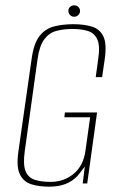

<svg xmlns="http://www.w3.org/2000/svg" viewBox="-20 -690 446 722"><path d="M165 12Q127 12 98 3Q69 -6 55 -34Q41 -62 49 -119L99 -469Q107 -527 128.5 -554.5Q150 -582 183 -590.5Q216 -599 256 -599Q296 -599 325.5 -590Q355 -581 368.5 -553.5Q382 -526 374 -469L364 -400H340L349 -466Q357 -517 346 -541.5Q335 -566 310.5 -573.5Q286 -581 252 -581Q218 -581 191 -573.5Q164 -566 146 -541.5Q128 -517 121 -466L73 -121Q66 -70 76.5 -45.5Q87 -21 112 -13.5Q137 -6 170 -6Q220 -6 256.5 -36Q293 -66 301 -121L319 -249H222L224 -267H345L308 0H291L299 -64Q292 -55 285 -45.5Q278 -36 272 -29Q252 -8 226 2Q200 12 165 12ZM259 -627Q250 -627 243.5 -633.5Q237 -640 237 -649Q237 -658 243.5 -664Q250 -670 259 -670Q268 -670 274.5 -664Q281 -658 281 -649Q281 -640 274.5 -633.5Q268 -627 259 -627Z"/></svg>

Font: Alumni Sans Thin Thin
Style: Italic
Weight: 250
Italic angle: -8°
Version: Version 1.016